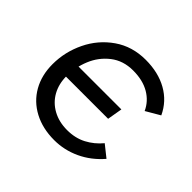

<svg xmlns="http://www.w3.org/2000/svg" viewBox="-132 -679 840 840"><g transform="rotate(45 288.0 -259.0)"><path d="M55 -223Q55 -299 88.5 -368.5Q122 -438 184.5 -481.5Q247 -525 330 -525Q408 -525 465 -493Q522 -461 550 -401L485 -363Q466 -405 425 -429Q384 -453 324 -453Q263 -453 220 -419.5Q177 -386 156 -335Q135 -284 135 -230Q135 -181 156 -143.5Q177 -106 215.5 -85Q254 -64 304 -64Q354 -64 393 -84.5Q432 -105 461 -140L515 -97Q471 -46 414 -19.5Q357 7 295 7Q223 7 168.5 -22Q114 -51 84.5 -103Q55 -155 55 -223ZM103 -296H408L396 -226H91Z"/></g></svg>

Font: Fixel Italic Variable Display Thin
Style: Italic
Weight: 100
Italic angle: -10°
Designer: AlfaBravo + MacPaw
Foundry: Kyrylo Tkachov, Marchela Mozhyna, Serhii Makarenko, Maria Weinstein, Zakhar Kryvoshyya
Version: Version 1.210;Glyphs 3.2 (3217)